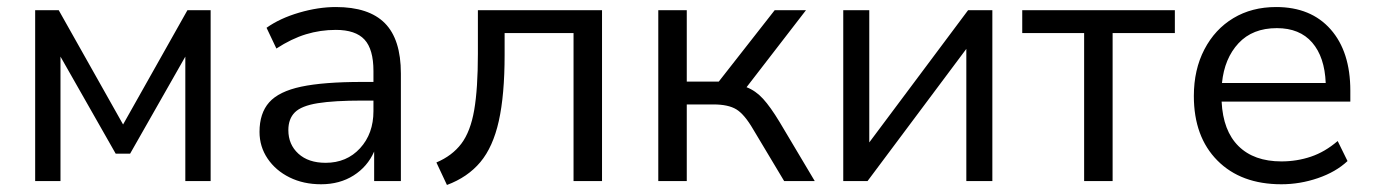

<svg xmlns="http://www.w3.org/2000/svg" viewBox="-20 -515 3906 546"><path d="M80 0V-486H147L330 -161L513 -486H579V0H507V-354L350 -78H309L152 -354V0Z M893 9Q843 9 803.5 -10.5Q764 -30 741 -64Q718 -98 718 -140Q718 -193 745.5 -224Q773 -255 836.5 -268.5Q900 -282 1010 -282H1042V-313Q1042 -375 1016.5 -402.5Q991 -430 935 -430Q891 -430 850 -417.5Q809 -405 766 -377L738 -436Q776 -463 830.5 -479Q885 -495 935 -495Q1029 -495 1074.5 -449Q1120 -403 1120 -306V0H1044V-84Q1025 -41 985.5 -16Q946 9 893 9ZM906 -52Q966 -52 1004 -93.5Q1042 -135 1042 -199V-229H1011Q930 -229 883.5 -221.5Q837 -214 818.5 -195.5Q800 -177 800 -145Q800 -104 828.5 -78Q857 -52 906 -52Z M1251 11 1221 -53Q1266 -72 1292 -106.5Q1318 -141 1328.5 -202Q1339 -263 1339 -362V-486H1692V0H1611V-421H1415V-359Q1415 -245 1398.5 -171Q1382 -97 1346 -54Q1310 -11 1251 11Z M1852 0V-486H1933V-283H2024L2183 -486H2272L2103 -267Q2129 -257 2150 -234Q2171 -211 2197 -168L2297 0H2210L2122 -147Q2097 -190 2074 -204Q2051 -218 2009 -218H1933V0Z M2378 0V-486H2452V-110L2733 -486H2802V0H2728V-376L2447 0Z M3063 0V-421H2887V-486H3321V-421H3144V0Z M3624 9Q3509 9 3442 -58.5Q3375 -126 3375 -242Q3375 -317 3405 -374.5Q3435 -432 3487.5 -463.5Q3540 -495 3609 -495Q3708 -495 3764 -431.5Q3820 -368 3820 -257V-226H3454Q3458 -143 3502 -99.5Q3546 -56 3624 -56Q3668 -56 3708 -69.5Q3748 -83 3784 -114L3812 -57Q3779 -26 3728 -8.5Q3677 9 3624 9ZM3611 -435Q3542 -435 3502 -392Q3462 -349 3455 -279H3750Q3747 -353 3711.5 -394Q3676 -435 3611 -435Z"/></svg>

Font: Nunito Sans
Style: Regular
Weight: 400
Designer: Vernon Adams
Foundry: Vernon Adams
Version: Version 3.101; ttfautohint (v1.8.4.7-5d5b);gftools[0.9.27]